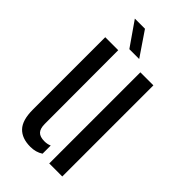

<svg xmlns="http://www.w3.org/2000/svg" viewBox="-238 -823 894 894"><g transform="rotate(45 209.0 -376.0)"><path d="M45.9 -122.8V-600H131.4L132.2 -115.8Q132.2 -84.6 145.4 -70.8Q158.6 -56.9 188.3 -56.9Q208.1 -56.9 223 -63.9V-10.1Q196.2 7.6 159.9 7.6Q104.3 7.6 75.1 -23.1Q45.9 -53.8 45.9 -122.8ZM277.1 0V-600H362.9V0ZM164.6 -640 82.1 -758.7H148.8L229.4 -640Z"/></g></svg>

Font: Big Shoulders Stencil Text SC Thin
Style: Regular
Weight: 100
Designer: Patric King
Foundry: XO Type Co
Version: Version 2.001